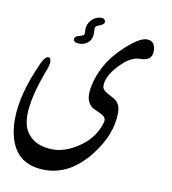

<svg xmlns="http://www.w3.org/2000/svg" viewBox="-75 -523 696 778"><g transform="rotate(10 273.0 -133.5)"><path d="M274.4 -424.3Q259.8 -418.9 259.3 -408.2L259.8 -412.1Q260.7 -412.1 260.7 -386.2Q260.7 -363.8 244.1 -350.1Q230 -338.4 210 -338.4Q185.5 -338.4 185.5 -352.5Q185.5 -365.7 208 -370.1Q222.7 -373 225.1 -381.8Q225.1 -380.9 224.6 -380.9Q224.1 -380.9 224.1 -399.9Q224.1 -408.7 227.1 -417.5Q230 -426.3 235.6 -433.6Q241.2 -440.9 248.5 -446.5Q255.9 -452.1 264.6 -454.6Q268.1 -455.6 271 -456.1Q273.9 -456.5 276.4 -457H279.8Q294.4 -457 296.9 -444.3V-442.4Q296.9 -432.1 274.4 -424.3ZM418.9 -375.5Q453.6 -402.8 477.5 -402.8Q512.2 -402.8 512.2 -359.9Q512.2 -320.3 462.4 -320.3Q423.8 -320.3 379.9 -273.7Q335.9 -227.1 335.9 -188Q335.9 -170.9 356 -160.2Q390.6 -141.6 393.1 -139.2Q413.1 -122.6 413.1 -89.8Q413.1 2 341.8 91.3Q263.2 189.9 161.6 189.9Q42.5 189.9 14.2 79.1Q5.9 46.4 5.9 8.8Q5.9 -94.7 68.4 -231.4Q82.5 -262.2 96.7 -262.2Q106.9 -262.2 106.9 -244.6Q106.9 -232.4 100.6 -215.8Q52.7 -90.8 52.7 -18.1Q52.7 22.9 67.4 47.9Q100.1 102.5 179.2 102.5Q226.1 102.5 277.8 69.8Q342.3 29.3 362.8 -38.6Q364.7 -44.9 364.7 -49.8Q364.7 -64.9 343.8 -74.2Q311.5 -88.4 305.2 -93.8Q284.2 -111.3 284.2 -145Q284.2 -162.1 289.1 -183.1Q313.5 -292.5 418.9 -375.5Z"/></g></svg>

Font: Dima Nastaligh Tahriri
Style: regular
Weight: 400
Designer: R.Balvardi
Foundry: Dima Software Group
Version: Version 1.00;November 13, 2018;FontCreator 11.5.0.2427 64-bi